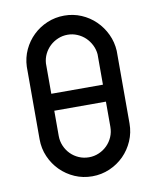

<svg xmlns="http://www.w3.org/2000/svg" viewBox="-81 -778 689 844"><g transform="rotate(-10 263.0 -356.5)"><path d="M263.2 -714.8Q303.2 -714.8 338.9 -699.7Q374.5 -684.6 401.6 -658.2Q428.7 -631.8 445.3 -596.7Q461.9 -561.5 463.9 -522V-198.2Q463.9 -157.2 448 -120.6Q432.1 -84 404.8 -56.6Q377.4 -29.3 340.8 -13.4Q304.2 2.4 263.2 2.4Q221.7 2.4 185.3 -13.4Q148.9 -29.3 121.6 -56.6Q94.2 -84 78.4 -120.4Q62.5 -156.7 62.5 -198.2V-522Q64 -562 80.3 -597.2Q96.7 -632.3 123.8 -658.4Q150.9 -684.6 186.8 -699.7Q222.7 -714.8 263.2 -714.8ZM378.4 -522Q376.5 -543.9 366.7 -563.5Q356.9 -583 341.6 -597.7Q326.2 -612.3 305.9 -620.8Q285.6 -629.4 263.2 -629.4Q240.2 -629.4 220 -620.8Q199.7 -612.3 184.1 -597.7Q168.5 -583 158.9 -563.5Q149.4 -543.9 147.9 -522V-386.2H378.4ZM147.9 -198.2Q147.9 -174.3 157 -153.3Q166 -132.3 181.6 -116.5Q197.3 -100.6 218.3 -91.6Q239.3 -82.5 263.2 -82.5Q286.6 -82.5 307.6 -91.6Q328.6 -100.6 344.5 -116.5Q360.4 -132.3 369.4 -153.3Q378.4 -174.3 378.4 -198.2V-310.5H147.9Z"/></g></svg>

Font: Proletarsk
Style: Regular
Weight: 400
Designer: Peter Wiegel, original typeface by Carl Albert Fahrenwaldt 1901
Foundry: Peter Wiegel
Version: Version 1.000 2010 initial release